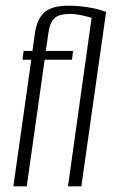

<svg xmlns="http://www.w3.org/2000/svg" viewBox="-20 -655 398 675"><path d="M27 0 90 -445H59L63 -476H94L103 -540Q110 -587 135.5 -611Q161 -635 223 -635Q245 -635 267 -632.5Q289 -630 311 -625.5Q333 -621 353 -613L266 0H219L304 -606L315 -589Q290 -596 268 -601Q246 -606 225 -606Q187 -606 171 -590.5Q155 -575 150 -538L141 -476H237L233 -445H137L74 0Z"/></svg>

Font: Alumni Sans Light
Style: Italic
Weight: 300
Italic angle: -8°
Version: Version 1.016